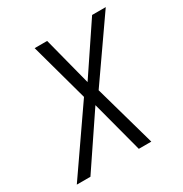

<svg xmlns="http://www.w3.org/2000/svg" viewBox="-173 -631 696 732"><g transform="rotate(-30 175.0 -265.5)"><path d="M-42 0H18L171 -227L231 0H286L210 -270L392 -531H332L189 -318L134 -531H79L149 -276Z"/></g></svg>

Font: Noto Sans Condensed Light
Style: Italic
Weight: 300
Width: 3
Italic angle: -12°
Designer: Monotype Design Team
Foundry: Monotype Imaging Inc.
Version: Version 2.013